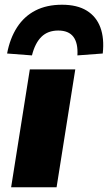

<svg xmlns="http://www.w3.org/2000/svg" viewBox="-20 -791 456 811"><path d="M27 0 106 -498H298L219 0ZM115 -557 10 -565Q22 -629 52 -675.5Q82 -722 129.5 -746.5Q177 -771 242 -771Q306 -771 346.5 -746Q387 -721 404 -675Q421 -629 414 -565L307 -557Q310 -609 290 -635.5Q270 -662 226 -662Q182 -662 155 -635.5Q128 -609 115 -557Z"/></svg>

Font: Nunito Sans 10pt SemiExpanded Black
Style: Italic
Weight: 900
Width: 6
Italic angle: -9°
Designer: Vernon Adams
Foundry: Vernon Adams
Version: Version 3.101;gftools[0.9.27]